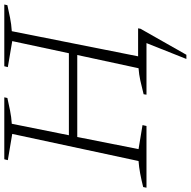

<svg xmlns="http://www.w3.org/2000/svg" viewBox="-20 -668 866 871"><g transform="rotate(-90 412.5 -232.0)"><path d="M-3 0 0 -15Q32 -23 61 -28.5Q90 -34 118 -36L241 -609L122 -629L126 -645H407L404 -631Q377 -625 347.5 -619Q318 -613 287 -611L235 -352H607L662 -609L544 -629L548 -645H828L825 -631Q798 -625 768.5 -619Q739 -613 707 -611L593 -38H720L718 -27L600 181H581L653 0H419L421 -13Q456 -22 483.5 -28Q511 -34 539 -36L599 -314H227L172 -36L281 -18L277 0Z"/></g></svg>

Font: Piazzolla SC ExtraLight
Style: Italic
Weight: 200
Italic angle: -11.3°
Designer: Juan Pablo del Peral
Foundry: Huerta Tipografica
Version: Version 1.330